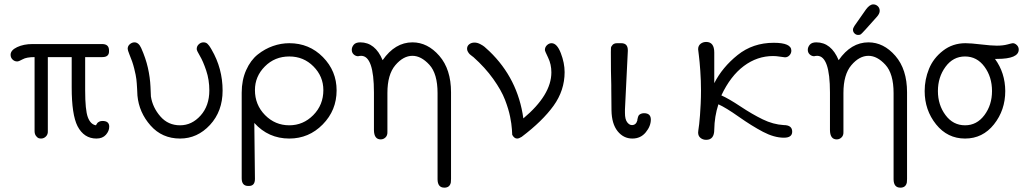

<svg xmlns="http://www.w3.org/2000/svg" viewBox="-20 -634 4764 884"><path d="M28.8 -381.8Q28.8 -402.8 58.8 -417Q88.9 -431.2 129.9 -431.2H450.2Q482.4 -431.2 481.9 -400.9Q483.9 -371.1 451.2 -371.1H372.1V-217.8Q372.1 -127 384.5 -94Q397 -61 421.9 -57.1Q422.9 -58.1 424.3 -61.5Q425.8 -64.9 428.5 -67.9Q431.2 -70.8 437 -74Q442.9 -77.1 452.1 -77.1Q482.9 -77.1 482.9 -50.8Q482.9 -30.8 467.5 -13.4Q452.1 3.9 423.8 3.9Q366.7 3.9 336.9 -53.2Q310.1 -106.4 310.1 -231V-371.1H200.2V-30.8Q201.2 -15.6 191.7 -5.9Q182.1 3.9 168.9 3.9Q163.1 3.9 157.5 2Q151.9 0 145.5 -8.5Q139.2 -17.1 139.2 -30.8V-371.1Q102.1 -371.1 84.5 -361.1Q66.9 -351.1 59.1 -351.1Q46.9 -351.1 37.8 -359.9Q28.8 -368.7 28.8 -381.8Z M567.9 -409.2Q567.9 -422.4 577.9 -430.7Q587.9 -439 599.1 -439Q618.2 -439 629.9 -413.1Q650.9 -366.2 660.9 -322Q670.9 -277.8 672.9 -234.4Q674.8 -190.9 674.8 -189.9Q682.6 -139.2 718.3 -98.1Q753.9 -57.1 809.1 -57.1Q863.3 -57.1 903.6 -102.1Q943.8 -147 943.8 -217.8Q943.8 -266.6 929.4 -309.3Q915 -352.1 900.4 -376.5Q885.7 -400.9 885.7 -408.2Q885.7 -421.4 895.3 -430.2Q904.8 -439 917 -439Q922.9 -439 928 -437Q933.1 -435.1 937 -430.4Q940.9 -425.8 943.4 -422.9Q945.8 -419.9 949.5 -413.6Q953.1 -407.2 954.1 -405.8Q1004.9 -318.8 1004.9 -216.8Q1004.9 -121.6 946.8 -58.8Q888.7 3.9 809.1 3.9Q726.1 3.9 673.1 -56.2Q620.1 -116.2 612.8 -193.8Q612.8 -197.8 611.3 -224.9Q609.9 -252 607.9 -269Q606 -286.1 597.9 -318.6Q589.8 -351.1 575.7 -383.8Q567.9 -403.3 567.9 -409.2Z M1092.8 187V-207Q1092.8 -265.1 1113.3 -311Q1133.8 -356.9 1166.7 -383.1Q1199.7 -409.2 1236.8 -422.1Q1273.9 -435.1 1312 -435.1Q1403.8 -435.1 1466.8 -371.1Q1529.8 -307.1 1529.8 -217.8Q1529.8 -126 1465.8 -61Q1401.9 3.9 1312 3.9Q1215.8 3.9 1150.9 -67.9L1153.8 189.9Q1153.8 222.2 1126 222.2H1123Q1092.8 222.2 1092.8 187ZM1153.8 -219.2Q1153.8 -151.4 1200.2 -104.2Q1246.6 -57.1 1312 -57.1Q1376 -57.1 1422.4 -104Q1468.8 -150.9 1468.8 -219.2Q1468.8 -282.2 1423.3 -328.1Q1377.9 -374 1312 -374Q1245.1 -374 1199.5 -328.1Q1153.8 -282.2 1153.8 -219.2Z M1599.6 -404.8Q1599.6 -417 1608.6 -428Q1617.7 -439 1638.7 -439Q1707.5 -439 1741.7 -356.9Q1798.8 -439 1878.9 -439Q1948.7 -439 2002.7 -377Q2056.6 -314.9 2056.6 -209V189.9Q2056.6 201.2 2055.7 206.1Q2050.8 230 2025.9 230Q1995.1 230 1994.6 191.9V-205.1Q1994.6 -294.9 1956.8 -335.9Q1918.9 -377 1878.9 -377Q1836.9 -377 1800.3 -334Q1763.7 -291 1763.7 -206.1V-27.8Q1764.6 -10.7 1755.1 -1.5Q1745.6 7.8 1732.9 7.8Q1702.1 7.8 1701.7 -35.2V-208Q1701.7 -377 1642.6 -377Q1639.6 -377 1636.7 -376.5Q1633.8 -376 1631.8 -376L1629.9 -375Q1617.7 -375 1608.6 -383.3Q1599.6 -391.6 1599.6 -404.8Z M2130.4 -409.2Q2130.4 -422.4 2140.4 -430.2Q2150.4 -438 2164.6 -438Q2177.7 -438 2191.2 -430.9Q2204.6 -423.8 2210.7 -418.5Q2216.8 -413.1 2233.4 -397.9Q2364.3 -272 2389.6 -88.9Q2518.6 -196.8 2518.6 -300.8Q2518.6 -337.9 2503.7 -368.4Q2488.8 -398.9 2488.8 -403.8Q2488.8 -417 2498.3 -426Q2507.8 -435.1 2519.5 -435.1Q2544.4 -435.1 2562 -389.6Q2579.6 -344.2 2579.6 -301.8Q2579.6 -217.8 2528.6 -147Q2477.5 -76.2 2381.8 -3.9Q2369.6 3.9 2360.8 3.9Q2347.7 3.9 2338.4 -13.2Q2338.4 -14.2 2336.9 -38.6Q2335.4 -63 2328.6 -96.9Q2321.8 -130.9 2305.2 -174.3Q2288.6 -217.8 2251 -270.5Q2213.4 -323.2 2159.7 -371.1Q2158.7 -372.1 2153.1 -376Q2147.5 -379.9 2143.1 -384Q2138.7 -388.2 2134.5 -395.3Q2130.4 -402.3 2130.4 -409.2Z M2792.5 -394Q2792.5 -407.2 2793 -413.6Q2793.5 -419.9 2800.5 -427.5Q2807.6 -435.1 2821.3 -435.1H2840.3Q2870.1 -435.1 2870.6 -403.8V-398.9L2857.4 -129.9V-113.8Q2857.4 -85 2867.4 -71.5Q2877.4 -58.1 2889.6 -58.1Q2908.7 -58.1 2914.6 -80.1V-84Q2915.5 -86.9 2916 -89.4Q2916.5 -91.8 2917.5 -95.5Q2918.5 -99.1 2920.4 -102.1Q2922.4 -105 2926 -107.4Q2929.7 -109.9 2934.6 -111.3Q2939.5 -112.8 2945.3 -112.8Q2976.1 -112.8 2976.6 -84Q2976.6 -53.2 2953.1 -24.7Q2929.7 3.9 2891.6 3.9Q2850.6 3.9 2823.5 -30Q2796.4 -64 2795.4 -126L2794.4 -226.1V-242.2Q2792.5 -295.9 2792.5 -394Z M3194.3 -23.9Q3194.3 -23.9 3195.3 -34.2Q3197.3 -45.4 3199.2 -63.2Q3201.2 -81.1 3202.9 -103.5Q3204.6 -126 3206.1 -156.5Q3207.5 -187 3207.5 -216.8Q3207.5 -262.7 3204.3 -307.4Q3201.2 -352.1 3197.8 -377.9Q3194.3 -403.8 3194.3 -407.2Q3194.3 -423.3 3205.3 -432.1Q3216.3 -440.9 3231.4 -440.9Q3268.6 -440.9 3268.6 -392.1V-251Q3305.7 -324.2 3376 -380.6Q3446.3 -437 3542.5 -437Q3623.5 -437 3623.5 -400.9Q3623.5 -388.7 3615 -379.4Q3606.4 -370.1 3594.2 -370.1Q3590.3 -370.1 3572.3 -373Q3554.2 -376 3539.6 -376Q3466.3 -376 3404.8 -330.1Q3343.3 -284.2 3301.3 -194.8Q3335.4 -179.7 3389.4 -143.8Q3443.4 -107.9 3491.5 -84.5Q3539.6 -61 3588.4 -58.1Q3627.4 -58.1 3627.4 -27.8Q3627.4 0 3589.4 0Q3544.4 0 3492.9 -27.1Q3441.4 -54.2 3381.8 -96.2Q3322.3 -138.2 3287.6 -153.8Q3269.5 -97.7 3268.6 -37.1Q3268.6 9.8 3231.4 9.8Q3216.3 9.8 3205.3 1Q3194.3 -7.8 3194.3 -23.9Z M3699.2 -404.8Q3699.2 -417 3708.3 -428Q3717.3 -439 3738.3 -439Q3807.1 -439 3841.3 -356.9Q3898.4 -439 3978.5 -439Q4048.3 -439 4102.3 -377Q4156.2 -314.9 4156.2 -209V189.9Q4156.2 201.2 4155.3 206.1Q4150.4 230 4125.5 230Q4094.7 230 4094.2 191.9V-205.1Q4094.2 -294.9 4056.4 -335.9Q4018.6 -377 3978.5 -377Q3936.5 -377 3899.9 -334Q3863.3 -291 3863.3 -206.1V-27.8Q3864.3 -10.7 3854.7 -1.5Q3845.2 7.8 3832.5 7.8Q3801.8 7.8 3801.3 -35.2V-208Q3801.3 -377 3742.2 -377Q3739.3 -377 3736.3 -376.5Q3733.4 -376 3731.4 -376L3729.5 -375Q3717.3 -375 3708.3 -383.3Q3699.2 -391.6 3699.2 -404.8ZM3907.2 -497.1Q3907.2 -503.9 3913.8 -514.4Q3920.4 -524.9 3967.3 -590.8Q3984.4 -613.8 4000.5 -613.8Q4012.7 -613.8 4021.5 -605.5Q4030.3 -597.2 4030.3 -584Q4030.3 -571.8 4018.6 -558.1Q3948.7 -479 3943.4 -476.1Q3939.5 -473.1 3931.2 -473.1Q3921.4 -473.1 3914.3 -480.2Q3907.2 -487.3 3907.2 -497.1Z M4237.3 -214.8Q4237.3 -268.1 4257.3 -317.1Q4277.3 -366.2 4321.8 -400.6Q4366.2 -435.1 4425.3 -435.1Q4450.2 -435.1 4497.3 -429.4Q4544.4 -423.8 4569.3 -423.8Q4598.1 -423.8 4618.7 -429.4Q4639.2 -435.1 4643.1 -435.1Q4652.8 -435.1 4661.6 -426.5Q4670.4 -418 4670.4 -405.8Q4670.4 -362.8 4570.3 -362.8H4561Q4607.9 -298.8 4608.4 -214.8Q4608.4 -127 4556.4 -61.5Q4504.4 3.9 4423.3 3.9Q4342.3 3.9 4289.8 -61.5Q4237.3 -127 4237.3 -214.8ZM4423.3 -57.1Q4477.5 -57.1 4512.5 -104Q4547.4 -150.9 4547.4 -214.8Q4547.4 -279.8 4512.7 -326.9Q4478 -374 4423.1 -374Q4368.2 -374 4333.3 -326.4Q4298.3 -278.8 4298.3 -214.8Q4298.3 -150.9 4333.3 -104Q4368.2 -57.1 4423.3 -57.1Z"/></svg>

Font: CMU Typewriter Text
Style: Light
Weight: 200
Version: Version 0.7.0